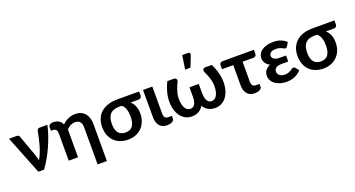

<svg xmlns="http://www.w3.org/2000/svg" viewBox="-53 -1495 4440 2401"><g transform="rotate(-20 2167.0 -294.5)"><path d="M515 -513Q500.5 -448 477.2 -379.5Q454 -311 424 -244.2Q394 -177.5 358.5 -115Q323 -52.5 284 0H207.5L4 -513H106Q120 -513 129.2 -506.5Q138.5 -500 141.5 -490L240.5 -216Q254.5 -172.5 263.5 -130.5Q285.5 -167.5 302.8 -210.8Q320 -254 333.2 -299.5Q346.5 -345 356.5 -390.5Q366.5 -436 374.5 -478Q377 -497.5 387.2 -505.2Q397.5 -513 410 -513Z M1059 167.5H935.5V-326.5Q935.5 -373.5 914 -399.2Q892.5 -425 849 -425Q816.5 -425 788.5 -410.5Q760.5 -396 736 -371V0H612V-362Q612 -395.5 597.5 -411.5Q583 -427.5 555.5 -427.5H531V-476.5Q531 -484.5 534.2 -492Q537.5 -499.5 545 -505.5Q552.5 -511.5 564.2 -515Q576 -518.5 593.5 -518.5Q633.5 -518.5 665 -500.5Q696.5 -482.5 711.5 -445Q728.5 -462 748 -476Q767.5 -490 789.2 -500Q811 -510 835 -515.5Q859 -521 886 -521Q928 -521 960.5 -506.8Q993 -492.5 1014.8 -466.8Q1036.5 -441 1047.8 -405.2Q1059 -369.5 1059 -326.5Z M1587.5 -418.5Q1619 -390.5 1637 -348.5Q1655 -306.5 1655 -249Q1655 -193 1637.2 -146Q1619.5 -99 1586.5 -64.8Q1553.5 -30.5 1506.8 -11.5Q1460 7.5 1402.5 7.5Q1345.5 7.5 1298.8 -10.2Q1252 -28 1218.5 -61.2Q1185 -94.5 1166.5 -142.2Q1148 -190 1148 -250Q1148 -311.5 1168.2 -360.2Q1188.5 -409 1226.5 -442.8Q1264.5 -476.5 1318.8 -494.2Q1373 -512 1441.5 -512H1734.5V-453.5Q1734.5 -448 1731.8 -441.8Q1729 -435.5 1724 -430.2Q1719 -425 1711.8 -421.8Q1704.5 -418.5 1695.5 -418.5ZM1528 -254.5Q1528 -281 1524.5 -307Q1521 -333 1513.2 -355.2Q1505.5 -377.5 1493.5 -394Q1481.5 -410.5 1465 -418.5H1440.5Q1353.5 -418.5 1314.5 -376Q1275.5 -333.5 1275.5 -247.5Q1275.5 -87.5 1402 -87.5Q1466.5 -87.5 1497.2 -129Q1528 -170.5 1528 -254.5Z M1787.5 -513H1911V-152Q1911 -119 1924.5 -102Q1938 -85 1969.5 -85H2016V-47.5Q2016 -34.5 2007.8 -24.8Q1999.5 -15 1986 -8.2Q1972.5 -1.5 1955.2 2Q1938 5.5 1920.5 5.5Q1887.5 5.5 1862.8 -5.8Q1838 -17 1821.2 -37.2Q1804.5 -57.5 1796 -85Q1787.5 -112.5 1787.5 -145Z M2046 0ZM2267 -88.5Q2288 -88.5 2302.5 -98.5Q2317 -108.5 2326.5 -126.5Q2336 -144.5 2340.2 -169.5Q2344.5 -194.5 2344.5 -224V-345.5H2468V-224H2468.5Q2468.5 -194.5 2472.8 -169.5Q2477 -144.5 2486.5 -126.5Q2496 -108.5 2510.5 -98.5Q2525 -88.5 2546 -88.5Q2562.5 -88.5 2579.8 -95.8Q2597 -103 2611.2 -122.5Q2625.5 -142 2634.5 -175.8Q2643.5 -209.5 2643.5 -262.5Q2643.5 -291.5 2636 -322.8Q2628.5 -354 2618.8 -381.8Q2609 -409.5 2599.5 -430.5Q2590 -451.5 2585.5 -459.5Q2579.5 -474.5 2580.8 -484.5Q2582 -494.5 2587.2 -501Q2592.5 -507.5 2600.2 -510.2Q2608 -513 2614 -513H2703Q2731.5 -455.5 2749.5 -390.8Q2767.5 -326 2767.5 -262.5Q2767.5 -203.5 2753 -154Q2738.5 -104.5 2711.8 -68.5Q2685 -32.5 2646.8 -12.2Q2608.5 8 2561.5 8Q2532.5 8 2508.5 1.5Q2484.5 -5 2465.5 -16.2Q2446.5 -27.5 2431.8 -43Q2417 -58.5 2406 -77Q2394.5 -58.5 2379.5 -43Q2364.5 -27.5 2345.5 -16.2Q2326.5 -5 2303 1.5Q2279.5 8 2251.5 8Q2204.5 8 2166.5 -12.2Q2128.5 -32.5 2101.8 -68.5Q2075 -104.5 2060.5 -154Q2046 -203.5 2046 -262.5Q2046 -326 2063.8 -390.8Q2081.5 -455.5 2110.5 -513H2199Q2205.5 -513 2213 -510.2Q2220.5 -507.5 2226 -501Q2231.5 -494.5 2232.8 -484.5Q2234 -474.5 2228 -459.5Q2223.5 -451.5 2213.8 -430.5Q2204 -409.5 2194.2 -381.8Q2184.5 -354 2177 -322.8Q2169.5 -291.5 2169.5 -262.5Q2169.5 -209.5 2178.5 -175.8Q2187.5 -142 2201.8 -122.5Q2216 -103 2233.2 -95.8Q2250.5 -88.5 2267 -88.5ZM2369 -572 2397.5 -755.5H2473.5Q2491 -755.5 2497 -744.8Q2503 -734 2497 -716L2440.5 -572Z M2804.5 -471.5Q2804.5 -487 2814.8 -499Q2825 -511 2846 -511H3262.5V-462.5Q3262.5 -441 3251.5 -430Q3240.5 -419 3220 -419H3078V-153Q3078 -120 3091.5 -103Q3105 -86 3136.5 -86H3182.5V-48.5Q3182.5 -35.5 3174.2 -25.8Q3166 -16 3152.5 -9.2Q3139 -2.5 3121.8 1Q3104.5 4.5 3087 4.5Q3054.5 4.5 3029.5 -6.8Q3004.5 -18 2987.8 -38.2Q2971 -58.5 2962.5 -86Q2954 -113.5 2954 -146V-419H2804.5Z M3666 -410Q3659 -399 3653 -395.8Q3647 -392.5 3638.5 -392.5Q3630.5 -392.5 3621.5 -398Q3612.5 -403.5 3599.2 -409.8Q3586 -416 3567.5 -421.5Q3549 -427 3522.5 -427Q3478 -427 3455.2 -410.5Q3432.5 -394 3432.5 -368Q3432.5 -340.5 3458.5 -323.5Q3484.5 -306.5 3533 -306.5H3615.5V-226H3533Q3477.5 -226 3452.8 -208.5Q3428 -191 3428 -160Q3428 -144 3434.2 -130.8Q3440.5 -117.5 3452.2 -107.5Q3464 -97.5 3481.2 -92Q3498.5 -86.5 3520.5 -86.5Q3550.5 -86.5 3569.8 -93.8Q3589 -101 3602.8 -109.8Q3616.5 -118.5 3627 -125.8Q3637.5 -133 3649 -133Q3664 -133 3671.5 -121.5L3707 -76.5Q3686.5 -52.5 3662.2 -36.5Q3638 -20.5 3612.5 -11Q3587 -1.5 3561.5 2.5Q3536 6.5 3513.5 6.5Q3471.5 6.5 3433.5 -4Q3395.5 -14.5 3366.2 -34.2Q3337 -54 3319.8 -83Q3302.5 -112 3302.5 -149.5Q3302.5 -191.5 3326 -221Q3349.5 -250.5 3388 -267Q3367.5 -276.5 3353.2 -289.8Q3339 -303 3330 -317.8Q3321 -332.5 3316.8 -348.2Q3312.5 -364 3312.5 -379.5Q3312.5 -408 3325.8 -433.8Q3339 -459.5 3365.2 -478.8Q3391.5 -498 3430.2 -509.5Q3469 -521 3520.5 -521Q3579.5 -521 3622 -503.5Q3664.5 -486 3694 -457.5Z M4187 -418.5Q4218.5 -390.5 4236.5 -348.5Q4254.5 -306.5 4254.5 -249Q4254.5 -193 4236.8 -146Q4219 -99 4186 -64.8Q4153 -30.5 4106.2 -11.5Q4059.5 7.5 4002 7.5Q3945 7.5 3898.2 -10.2Q3851.5 -28 3818 -61.2Q3784.5 -94.5 3766 -142.2Q3747.5 -190 3747.5 -250Q3747.5 -311.5 3767.8 -360.2Q3788 -409 3826 -442.8Q3864 -476.5 3918.2 -494.2Q3972.5 -512 4041 -512H4334V-453.5Q4334 -448 4331.2 -441.8Q4328.5 -435.5 4323.5 -430.2Q4318.5 -425 4311.2 -421.8Q4304 -418.5 4295 -418.5ZM4127.5 -254.5Q4127.5 -281 4124 -307Q4120.5 -333 4112.8 -355.2Q4105 -377.5 4093 -394Q4081 -410.5 4064.5 -418.5H4040Q3953 -418.5 3914 -376Q3875 -333.5 3875 -247.5Q3875 -87.5 4001.5 -87.5Q4066 -87.5 4096.8 -129Q4127.5 -170.5 4127.5 -254.5Z"/></g></svg>

Font: Lato
Style: Bold
Weight: 700
Designer: Lukasz Dziedzic
Foundry: tyPoland Lukasz Dziedzic
Version: Version 2.007; 2014-02-27